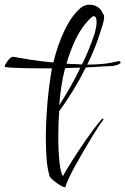

<svg xmlns="http://www.w3.org/2000/svg" viewBox="-193 -763 533 817"><path d="M85 33Q82 36 66 27Q50 18 35 5.5Q20 -7 18 -14Q9 -43 5.5 -85Q2 -127 2 -176Q2 -227 5.5 -281Q9 -335 15 -384.5Q21 -434 28 -472Q-19 -472 -61.5 -472.5Q-104 -473 -133.5 -474.5Q-163 -476 -171 -478Q-175 -480 -169 -491Q-163 -502 -153 -512.5Q-143 -523 -134 -521Q-108 -516 -64 -509Q-20 -502 34 -497Q52 -572 82 -634.5Q112 -697 151 -730Q167 -743 189 -743Q206 -743 222 -733.5Q238 -724 245 -704Q250 -702 250 -691Q250 -675 240 -645.5Q230 -616 224 -596Q216 -573 204.5 -545.5Q193 -518 178 -488Q210 -488 243 -491Q276 -494 308 -502Q310 -502 310.5 -502.5Q311 -503 312 -503Q320 -503 320 -497Q320 -493 313 -490Q298 -482 273 -481.5Q248 -481 225 -479L172 -476Q149 -429 119.5 -380.5Q90 -332 59 -290Q57 -265 56 -237Q55 -209 55 -180Q55 -122 60 -74Q65 -26 75 -14Q88 -38 114.5 -80Q141 -122 173.5 -169Q206 -216 238 -254Q243 -260 246 -258Q249 -256 245 -251Q234 -237 223 -219.5Q212 -202 200 -183Q160 -117 128 -59.5Q96 -2 85 33ZM156 -489Q173 -523 185.5 -554.5Q198 -586 208 -615Q218 -648 218 -669Q218 -694 206 -694Q201 -694 196 -689Q157 -653 131.5 -601Q106 -549 90 -492Q102 -491 114 -490.5Q126 -490 139 -490Q143 -489 147 -489Q151 -489 156 -489ZM59 -315Q82 -351 105.5 -392Q129 -433 149 -475Q133 -475 117 -474.5Q101 -474 84 -473Q73 -431 67.5 -391Q62 -351 59 -315Z"/></svg>

Font: Festive
Style: Regular
Weight: 400
Designer: Robert E. Leuschke
Foundry: Robert E. Leuschke
Version: Version 1.101; ttfautohint (v1.8.3)